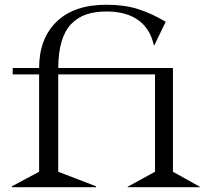

<svg xmlns="http://www.w3.org/2000/svg" viewBox="-20 -785 890 805"><path d="M224.1 -473.1V-64.9L382.8 -3.9V0H29.8V-3.9L144 -64.9V-473.1H33.2V-500H144Q144 -623 217.3 -694.1Q290.5 -765.1 425.8 -765.1Q501.5 -765.1 558.3 -747.1Q615.2 -729 674.8 -693.8L627 -595.2H625Q609.9 -664.6 559.6 -700.7Q509.3 -736.8 426.8 -736.8Q377.9 -736.8 342 -724.6Q306.2 -712.4 279.3 -685.1Q252.4 -657.7 238.5 -611.6Q224.6 -565.4 224.1 -500H705.1V-64.9L817.9 -2V0H515.1V-2L629.9 -64.9V-473.1Z"/></svg>

Font: Messapia
Style: Regular
Weight: 400
Designer: Luca Marsano
Foundry: Collletttivo
Version: Version 1.000;FEAKit 1.0